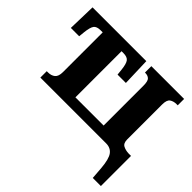

<svg xmlns="http://www.w3.org/2000/svg" viewBox="-167 -758 1189 1189"><g transform="rotate(45 428.0 -163.0)"><path d="M772 210H843V-54H821Q795 -55 774.5 -65.5Q754 -76 754 -110V-415Q754 -456 772 -468Q790 -480 815 -480H826V-536H539V-480H542Q564 -480 577 -468Q590 -456 590 -416V-67H343V-471H360Q393 -471 406 -454Q419 -437 424 -390L428 -351H501L495 -536H24L19 -351H92L96 -390Q101 -437 113.5 -454Q126 -471 160 -471H178V-123Q178 -85 160 -70.5Q142 -56 114 -56H103V0H679Q718 0 739 28Q760 56 766 131Z"/></g></svg>

Font: Noto Serif SemiCondensed Extra
Style: Regular
Weight: 800
Width: 4
Designer: Monotype Design Team
Foundry: Monotype Imaging Inc.
Version: Version 1.002